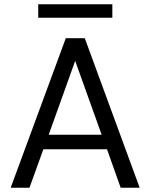

<svg xmlns="http://www.w3.org/2000/svg" viewBox="-20 -879 704 899"><path d="M118 0 183 -180H481L545 0H634L377 -700H288L30 0ZM159 -796H506V-859H159ZM208 -248 332 -594 456 -248Z"/></svg>

Font: Rootstock Sans Body
Style: Regular
Weight: 400
Designer: Colophon Foundry, Jonny Pinhorn
Foundry: Colophon Foundry
Version: Version 1.200;FEAKit 1.0